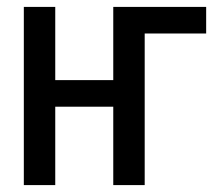

<svg xmlns="http://www.w3.org/2000/svg" viewBox="-20 -536 640 556"><path d="M49 0V-516H140V-304H308V-516H577V-439H399V0H308V-227H140V0Z"/></svg>

Font: IBM Plex Mono Text
Style: Regular
Weight: 450
Designer: Mike Abbink, Paul van der Laan, Pieter van Rosmalen
Foundry: Bold Monday
Version: Version 2.000